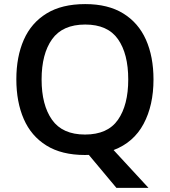

<svg xmlns="http://www.w3.org/2000/svg" viewBox="-20 -745 827 935"><path d="M727.5 -357.9Q727.5 -231.9 679.2 -141.6Q630.9 -51.3 533.2 -14.2L703.1 169.9H546.9L412.6 9.3Q407.7 9.3 403.1 9.5Q398.4 9.8 394 9.8Q280.3 9.8 206.1 -36.4Q131.8 -82.5 95.7 -165.5Q59.6 -248.5 59.6 -358.9Q59.6 -468.8 95.9 -551.3Q132.3 -633.8 206.8 -679.4Q281.2 -725.1 395 -725.1Q505.9 -725.1 579.8 -679.7Q653.8 -634.3 690.7 -551.8Q727.5 -469.2 727.5 -357.9ZM182.6 -357.9Q182.6 -233.4 233.4 -161.6Q284.2 -89.8 394 -89.8Q504.4 -89.8 554.4 -161.6Q604.5 -233.4 604.5 -357.9Q604.5 -483.4 554.4 -554.4Q504.4 -625.5 395 -625.5Q284.7 -625.5 233.6 -554Q182.6 -482.4 182.6 -357.9Z"/></svg>

Font: Open Sans SemiBold
Style: Regular
Weight: 600
Designer: Monotype Design Team
Foundry: Monotype Imaging Inc.
Version: Version 3.003; ttfautohint (v1.8.4)